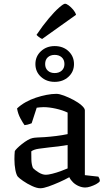

<svg xmlns="http://www.w3.org/2000/svg" viewBox="-20 -1001 577 1025"><path d="M195 4Q177 4 151 -8Q125 -20 103.5 -35Q82 -50 75 -58Q67 -68 62 -94Q57 -120 57 -151Q57 -163 57.5 -173.5Q58 -184 59 -194Q61 -199 71.5 -209.5Q82 -220 97 -232Q112 -244 127.5 -253Q143 -262 154 -264Q162 -266 179.5 -267Q197 -268 219 -269Q233 -270 248.5 -271.5Q264 -273 280 -275Q296 -277 311.5 -279.5Q327 -282 341 -285V-400Q314 -413 278 -421Q242 -429 213 -429Q203 -429 193.5 -428Q184 -427 176 -426L149 -343Q145 -342 136.5 -338.5Q128 -335 111 -333Q102 -345 89 -369Q76 -393 71 -422Q91 -441 117 -455.5Q143 -470 171.5 -479.5Q200 -489 228.5 -494.5Q257 -500 281 -500Q297 -500 322 -490.5Q347 -481 372.5 -467.5Q398 -454 415.5 -438.5Q433 -423 433 -412V-66L505 -58Q507 -55 510 -49Q513 -43 513 -34Q507 -25 492.5 -17.5Q478 -10 462.5 -5Q447 0 435 0Q418 0 400.5 -7.5Q383 -15 370 -27.5Q357 -40 350 -55Q327 -42 296.5 -28.5Q266 -15 239 -5.5Q212 4 195 4ZM225 -68Q237 -68 259 -73.5Q281 -79 304.5 -87.5Q328 -96 341 -102V-227Q318 -223 292 -219.5Q266 -216 242 -214Q214 -211 187 -207Q160 -203 147 -193Q147 -175 147.5 -149Q148 -123 156 -104Q165 -94 185.5 -81Q206 -68 225 -68ZM272 -564Q228 -564 198.5 -591Q169 -618 169 -659Q169 -700 198.5 -727.5Q228 -755 272 -755Q317 -755 346 -727.5Q375 -700 375 -659Q375 -618 345.5 -591Q316 -564 272 -564ZM272 -611Q295 -611 309.5 -624Q324 -637 324 -659Q324 -682 309.5 -695Q295 -708 272 -708Q249 -708 235 -695Q221 -682 221 -659Q221 -637 235 -624Q249 -611 272 -611ZM205 -793Q196 -797 187.5 -803.5Q179 -810 175 -815Q208 -864 239.5 -901.5Q271 -939 295 -960Q319 -981 327 -981Q335 -981 347 -972Q359 -963 370.5 -949.5Q382 -936 386 -922Z"/></svg>

Font: Texturina 12pt
Style: Regular
Weight: 400
Designer: Guillermo Torres Carreño
Foundry: Omnibus-Type
Version: Version 1.002